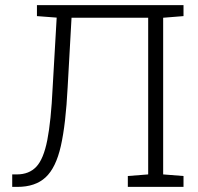

<svg xmlns="http://www.w3.org/2000/svg" viewBox="-20 -731 776 751"><path d="M27.8 0V-48.8H45.9Q93.8 -48.8 122.1 -78.9Q150.4 -108.9 165 -183.1Q179.7 -257.3 186 -389.6L201.7 -662.1L124.5 -668V-710.9H697.8V-668L618.2 -661.6V-48.8L697.8 -42.5V0H480V-42.5L559.6 -48.8V-661.6H259.8L244.6 -389.6Q237.3 -245.1 218 -159.9Q198.7 -74.7 158.4 -37.4Q118.2 0 47.9 0Z"/></svg>

Font: Roboto Slab Light
Style: Regular
Weight: 300
Designer: Google
Version: Version 2.000; ttfautohint (v1.8.1.43-b0c9)